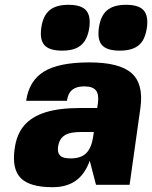

<svg xmlns="http://www.w3.org/2000/svg" viewBox="-20 -770 634 800"><path d="M41 -150Q49 -210 80.5 -247Q112 -284 169.5 -302Q227 -320 315 -320H385L388 -340Q393 -377 379.5 -393.5Q366 -410 332 -410Q309 -410 294 -403.5Q279 -397 270.5 -384Q262 -371 259 -350H89Q101 -434 163.5 -472Q226 -510 352 -510Q478 -510 528.5 -465Q579 -420 565 -320L520 0H380L354 -100Q333 -43 295 -16.5Q257 10 199 10Q104 10 66.5 -28Q29 -66 41 -150ZM321 -220Q288 -220 268.5 -214.5Q249 -209 237.5 -196Q226 -183 222 -160Q220 -146 222.5 -136.5Q225 -127 231.5 -121Q238 -115 248.5 -112.5Q259 -110 275 -110Q317 -110 339 -131.5Q361 -153 368 -200L371 -220ZM352 -654Q347 -621 333.5 -600Q320 -579 297 -569Q274 -559 239 -559Q186 -559 165.5 -581.5Q145 -604 152 -654Q159 -704 186 -727Q213 -750 265.5 -750Q318 -750 338.5 -727Q359 -704 352 -654ZM592 -654Q588 -629 580 -611Q572 -593 558 -581.5Q544 -570 524.5 -564.5Q505 -559 479 -559Q426 -559 405.5 -581.5Q385 -604 392 -654Q399 -704 426 -727Q453 -750 505.5 -750Q558 -750 578.5 -727Q599 -704 592 -654Z"/></svg>

Font: Fivo Sans Modern Heavy
Style: Regular
Weight: 900
Designer: Alexander Slobzheninov
Foundry: Alexander Slobzheninov
Version: 1.0